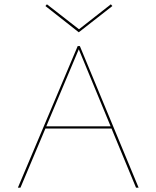

<svg xmlns="http://www.w3.org/2000/svg" viewBox="-20 -872 727 892"><path d="M346 -722 191 -844 198 -852 347 -736 495 -852 502 -844ZM498 -275H191L75 0H63L341 -658H351L624 0H612ZM494 -285 346 -643 195 -285Z"/></svg>

Font: Ysabeau SC Hairline
Style: Regular
Weight: 100
Designer: Christian Thalmann (Catharsis Fonts)
Version: Version 0.003